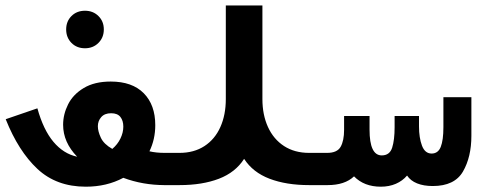

<svg xmlns="http://www.w3.org/2000/svg" viewBox="-20 -698 1840 724"><path d="M1.5 -248.5 121 -289.5Q143.5 -208.5 181.5 -163.2Q219.5 -118 271 -107Q218 -161.5 218 -227.5Q218 -267 236.8 -304.5Q255.5 -342 296 -366.2Q336.5 -390.5 397.5 -390.5Q478.5 -390.5 522 -346.5Q565.5 -302.5 565.5 -226Q565.5 -172.5 543.5 -127.5Q568.5 -121.5 601.5 -121.5V0Q518.5 0 445 -27.5Q382.5 6 303.5 6Q193 6 121.2 -61Q49.5 -128 1.5 -248.5ZM403.5 -136.5Q423.5 -153.5 434.2 -175.8Q445 -198 445 -220.5Q445 -243 434 -257Q423 -271 399 -271Q374.5 -271 361.8 -256.5Q349 -242 349 -222Q349 -203 360.2 -178.8Q371.5 -154.5 403.5 -136.5ZM229.5 -587Q229.5 -617.5 249.5 -637.5Q269.5 -657.5 300.5 -657.5Q331 -657.5 351.2 -637.5Q371.5 -617.5 371.5 -587Q371.5 -556.5 351.2 -536.2Q331 -516 300.5 -516Q269.5 -516 249.5 -536.2Q229.5 -556.5 229.5 -587Z M597.5 -121.5H657Q711.5 -121.5 751 -147.2Q790.5 -173 811 -219Q831.5 -265 831.5 -324.5V-677.5H969.5V-324.5Q969.5 -265 990.5 -219Q1011.5 -173 1051.2 -147.2Q1091 -121.5 1145.5 -121.5H1202V0H1145.5Q1059.5 0 996.5 -24Q933.5 -48 900.5 -99Q868 -48 805.5 -24Q743 0 657 0H597.5Z M1315 -33Q1280.5 0 1215.5 0H1199.5V-121.5H1213.5Q1251.5 -121.5 1264.5 -144.5Q1277.5 -167.5 1277.5 -208.5V-260.5H1373.5V-209Q1373.5 -112 1419.5 -112Q1449.5 -112 1458.8 -141.2Q1468 -170.5 1468 -218V-260.5H1560V-221.5Q1560 -178.5 1571.2 -148.8Q1582.5 -119 1607.5 -119Q1632 -119 1642 -144.2Q1652 -169.5 1652 -218.5V-331.5H1757.5V-186Q1757.5 -106 1725.8 -51.2Q1694 3.5 1612 3.5Q1577.5 3.5 1552.8 -6.5Q1528 -16.5 1515 -36Q1498 -16 1472.8 -5Q1447.5 6 1416 6Q1353 6 1315 -33Z"/></svg>

Font: JuliaMono ExtraBold
Style: Italic
Weight: 800
Italic angle: -9°
Monospace: yes
Designer: cormullion
Foundry: corm
Version: Version 0.057; ttfautohint (v1.8.4)